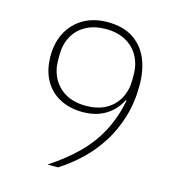

<svg xmlns="http://www.w3.org/2000/svg" viewBox="-106 -800 812 890"><g transform="rotate(15 300.0 -355.0)"><path d="M520 -465Q520 -382 498.5 -311.5Q477 -241 440 -183Q403 -125 355 -79.5Q307 -34 253 0H203Q282 -52 338 -108Q394 -164 429 -231.5Q464 -299 480 -381L476 -382Q459 -348 432.5 -324.5Q406 -301 372 -289Q338 -277 297 -277Q234 -277 186 -302.5Q138 -328 112 -376Q86 -424 86 -490Q86 -556 113 -605.5Q140 -655 188.5 -682.5Q237 -710 302 -710Q377 -710 425.5 -678Q474 -646 497 -591Q520 -536 520 -465ZM303 -309Q360 -309 399.5 -331Q439 -353 460 -392Q481 -431 481 -480V-504Q481 -555 459.5 -594Q438 -633 398 -655Q358 -677 303 -677Q248 -677 208 -655.5Q168 -634 146.5 -595Q125 -556 125 -506V-480Q125 -431 146.5 -392Q168 -353 207.5 -331Q247 -309 303 -309Z"/></g></svg>

Font: IBM Plex Sans ExtraLight
Style: Regular
Weight: 250
Designer: Mike Abbink, Paul van der Laan, Pieter van Rosmalen
Foundry: Bold Monday
Version: Version 3.201